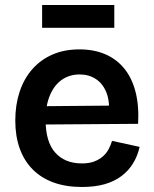

<svg xmlns="http://www.w3.org/2000/svg" viewBox="-20 -733 614 766"><path d="M307 13Q243 13 193.5 -5Q144 -23 110 -57.5Q76 -92 58.5 -141Q41 -190 41 -252Q41 -314 58 -366Q75 -418 108 -456Q141 -494 188.5 -515Q236 -536 297 -536Q354 -536 399 -517Q444 -498 475 -460.5Q506 -423 520.5 -367.5Q535 -312 531 -239L122 -236V-309L457 -312L414 -272Q419 -328 404.5 -364Q390 -400 362 -418Q334 -436 298 -436Q257 -436 226.5 -414.5Q196 -393 179 -352.5Q162 -312 162 -254Q162 -167 200.5 -124Q239 -81 307 -81Q336 -81 356.5 -89Q377 -97 391 -109.5Q405 -122 413.5 -138Q422 -154 427 -171L537 -147Q529 -111 511 -81.5Q493 -52 464.5 -30.5Q436 -9 397 2Q358 13 307 13ZM148 -622V-713H436V-622Z"/></svg>

Font: Bricolage Grotesque 17pt SemiBold
Style: Regular
Weight: 600
Version: Version 1.001;gftools[0.9.33.dev8+g029e19f]